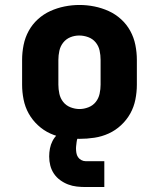

<svg xmlns="http://www.w3.org/2000/svg" viewBox="-20 -551 640 773"><path d="M300 8Q270 8 240 3.5Q210 -1 182.5 -13.5Q155 -26 132.5 -47Q110 -68 95.5 -94Q81 -120 75 -150Q69 -180 69 -210V-310Q69 -340 75 -370Q81 -400 95.5 -426.5Q110 -453 132.5 -473.5Q155 -494 182.5 -506.5Q210 -519 240 -525Q270 -531 300 -531Q330 -531 360 -525Q390 -519 417.5 -506.5Q445 -494 467.5 -473.5Q490 -453 504.5 -426.5Q519 -400 525 -370Q531 -340 531 -310V-210Q531 -180 525 -150Q519 -120 504.5 -94Q490 -68 467.5 -47Q445 -26 417.5 -13.5Q390 -1 360 3.5Q330 8 300 8ZM300 -112Q318 -112 336 -119Q354 -126 365.5 -140.5Q377 -155 381 -173.5Q385 -192 385 -210V-310Q385 -329 381 -347.5Q377 -366 365 -380.5Q353 -395 335 -401.5Q317 -408 299 -408Q280 -408 263 -401Q246 -394 234.5 -379.5Q223 -365 219 -346.5Q215 -328 215 -310V-210Q215 -192 219 -173.5Q223 -155 234.5 -140.5Q246 -126 264 -119Q282 -112 300 -112ZM400 202H325Q307 202 289 200Q271 198 254 191.5Q237 185 222 174Q207 163 197 148Q187 133 182.5 115.5Q178 98 178 79Q178 63 181 47Q184 31 191.5 16.5Q199 2 211 -9.5Q223 -21 237.5 -28Q252 -35 268 -38Q284 -41 300 -41V0Q296 0 293.5 4Q291 8 290 12Q289 16 288.5 20.5Q288 25 287.5 29Q287 33 286.5 37.5Q286 42 286 46Q286 55 287.5 64.5Q289 74 294 81.5Q299 89 307.5 93.5Q316 98 325 98H400Z"/></svg>

Font: Iosevka Custom Heavy Extended
Style: Regular
Weight: 900
Width: 7
Monospace: yes
Designer: Belleve Invis
Foundry: Belleve Invis
Version: Version 11.2.4; ttfautohint (v1.8.4)